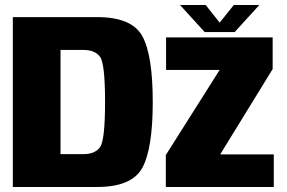

<svg xmlns="http://www.w3.org/2000/svg" viewBox="-20 -743 1139 763"><path d="M31 0H366Q503 0 545 -75.2Q587 -150.5 587 -338Q587 -525 545.2 -600Q503.5 -675 366 -675H31ZM220.5 -130.5V-544.5H311.5Q357 -544.5 377.2 -517.8Q397.5 -491 397.5 -338Q397.5 -184.5 377.2 -157.5Q357 -130.5 311.5 -130.5ZM639 0H1068V-129.5H856V-131L1063.5 -468.5V-594.5H640V-465H852.5V-464.5L639 -127ZM793.5 -615.5H912.5L1010.5 -723H909L853 -653L797.5 -723H695.5Z"/></svg>

Font: Anybody SemiCondensed ExtraBold
Style: Regular
Weight: 800
Width: 4
Version: Version 1.113;gftools[0.9.25]